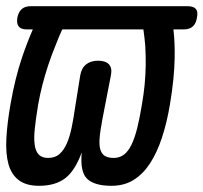

<svg xmlns="http://www.w3.org/2000/svg" viewBox="-27 -590 657 620"><path d="M60 -495Q41 -495 33.5 -504.5Q26 -514 29 -533Q33 -552 43.5 -561Q54 -570 73 -570H579Q598 -570 605.5 -561Q613 -552 609 -533Q606 -514 595.5 -504.5Q585 -495 566 -495H533Q538 -454 537 -403Q536 -338 522 -254Q512 -194 496 -145.5Q480 -97 457.5 -62.5Q435 -28 404.5 -9Q374 10 333 10Q278 10 254.5 -12.5Q231 -35 237 -98Q215 -38 183 -14Q151 10 99 10Q58 10 34 -8Q10 -26 0.5 -59.5Q-9 -93 -6.5 -142Q-4 -191 7 -254Q22 -339 44 -404Q61 -454 79 -495ZM174 -495Q162 -469 153 -445Q139 -411 128.5 -379Q118 -347 110 -316Q102 -285 96 -251Q89 -208 85.5 -176Q82 -144 85 -122.5Q88 -101 98.5 -90.5Q109 -80 128 -80Q151 -80 165.5 -93Q180 -106 189.5 -128.5Q199 -151 205 -181Q211 -211 216 -246L232 -346Q236 -370 251 -382Q266 -394 290 -394Q314 -394 325 -382Q336 -370 331 -346L311 -243Q303 -203 298 -172Q293 -141 294.5 -121Q296 -101 306.5 -90.5Q317 -80 340 -80Q359 -80 373 -90.5Q387 -101 397.5 -122.5Q408 -144 416 -176Q424 -208 431 -251Q437 -285 440 -316Q443 -347 443.5 -378Q444 -409 442 -443Q440 -467 436 -495Z"/></svg>

Font: Maple Mono Normal NL
Style: Italic
Weight: 400
Italic angle: -10°
Monospace: yes
Designer: subframe7536
Version: Version 7.000